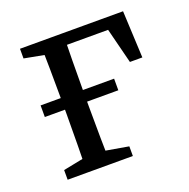

<svg xmlns="http://www.w3.org/2000/svg" viewBox="-93 -563 642 653"><g transform="rotate(-20 228.0 -237.0)"><path d="M45 -227H311V-269H45V-227ZM45 0H281V-35L165 -55H145L45 -35V0ZM45 -439 151 -419H158V-474H45V-439ZM115 0H201C199 -45 198 -146 198 -210V-264C198 -328 199 -429 201 -474H115C117 -429 118 -328 118 -264V-210C118 -146 117 -45 115 0ZM158 -432H393L338 -474L381 -304H426L418 -474H158V-432Z"/></g></svg>

Font: Source Serif Variable
Style: Regular
Weight: 389
Designer: Frank Grießhammer
Foundry: Adobe Systems Incorporated
Version: Version 3.001;hotconv 1.0.111;makeotfexe 2.5.65597